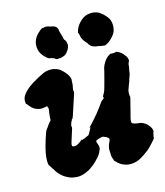

<svg xmlns="http://www.w3.org/2000/svg" viewBox="-111 -764 782 908"><g transform="rotate(-15 280.5 -309.5)"><path d="M485 -471V-472L487 -471Q505 -466 519 -450Q522 -446 524 -443Q532 -435 534 -424Q535 -421 535 -418.5Q535 -416 535 -414Q535 -412 534 -412Q532 -412 531 -405Q530 -404 530 -403Q528 -401 528 -391Q528 -386 526 -379Q523 -366 523 -362Q523 -356 520 -348Q519 -345 517 -339.5Q515 -334 513 -328Q511 -318 508 -313Q506 -308 504.5 -303.5Q503 -299 502 -297Q501 -295 501.5 -295Q502 -295 501.5 -294.5Q501 -294 499.5 -290Q498 -286 496.5 -281Q495 -276 494.5 -268Q494 -260 494.5 -260Q495 -260 495 -256Q495 -252 496 -251Q497 -250 495 -241Q491 -223 485 -202Q482 -191 478 -174Q476 -166 474 -159Q467 -134 471 -128Q472 -125 478 -123Q488 -119 499 -118Q517 -117 531 -108Q543 -100 552 -87Q556 -80 557 -79Q561 -71 561 -58H560V-61L559 -59Q557 -49 555 -42Q553 -35 554 -35Q555 -35 554 -31Q551 -25 545 -19Q543 -16 536 -9Q520 9 510 17Q507 20 502 23Q488 34 474 42Q470 45 462 49Q435 62 405 59Q392 57 379 51Q368 46 357 36Q342 22 343 20Q344 19 342 14Q340 11 340 10.5Q340 10 339 6.5Q338 3 338 2.5Q338 2 337.5 0Q337 -2 337 -4Q337 -6 337 -8Q336 -22 336 -30Q336 -43 338 -45Q338 -45 338 -46Q338 -47 338.5 -48.5Q339 -50 339.5 -52.5Q340 -55 341 -56.5Q342 -58 342 -59.5Q342 -61 343.5 -62.5Q345 -64 345 -66Q345 -68 346 -69Q349 -71 349 -75Q349 -76 349.5 -77.5Q350 -79 350 -81.5Q350 -84 348 -86Q343 -91 342 -90Q341 -89 341 -91Q340 -93 335 -95Q332 -95 327 -98Q320 -101 311 -98Q304 -96 297 -94Q288 -91 287 -87Q286 -84 287 -82Q288 -79 291 -71Q295 -59 294 -55Q294 -54 294 -50.5Q294 -47 293.5 -47Q293 -47 291 -43Q285 -25 273 -12Q271 -10 269.5 -8Q268 -6 258 4Q243 19 235 24Q232 25 228 29Q219 36 207 41Q193 48 186 49Q178 52 163 53Q148 53 141 51Q139 51 133 50Q121 47 105 38Q102 36 98 34Q91 30 81 20Q68 8 62 -3Q58 -12 53 -17Q51 -20 49.5 -23Q48 -26 47.5 -26Q47 -26 46.5 -27.5Q46 -29 44 -32L43 -34L42 -33H41Q41 -33 39.5 -40Q38 -47 38 -57Q37 -91 57 -154Q60 -164 61.5 -168Q63 -172 68 -187L74 -201Q77 -200 78 -206Q79 -208 80 -208Q81 -208 83 -212Q84 -214 84.5 -214Q85 -214 85.5 -215Q86 -216 86 -217Q86 -217 87 -218L89 -221Q89 -222 90 -222Q90 -223 92 -224Q96 -229 96 -230Q96 -230 97 -231Q98 -232 98 -232L99 -233L100 -234H101Q101 -235 101 -235L103 -237Q105 -240 104 -246Q104 -249 105.5 -263Q107 -277 107 -278Q108 -278 108 -281.5Q108 -285 109 -289Q110 -293 109.5 -293Q109 -293 109 -295Q109 -300 107 -300Q107 -300 107 -301Q108 -305 104 -307Q102 -307 94 -305Q82 -303 74 -303Q69 -303 59 -306Q38 -312 26 -328Q22 -333 21 -333.5Q20 -334 19 -336Q16 -341 14 -342Q10 -342 10 -355Q9 -377 28 -397Q38 -408 52 -419Q66 -430 101 -449Q118 -458 128 -462.5Q138 -467 147 -468.5Q156 -470 168 -470Q180 -470 191 -466Q200 -463 208 -458Q216 -452 226 -442Q232 -436 237 -429Q244 -419 248 -408Q251 -398 249 -394Q249 -391 248.5 -380.5Q248 -370 247 -367.5Q246 -365 246 -363L244 -352Q244 -346 244 -344L245 -343Q246 -343 246 -342.5Q246 -342 245.5 -338.5Q245 -335 242 -326Q223 -266 219 -256Q217 -252 215 -244.5Q213 -237 211.5 -232.5Q210 -228 207 -222L205 -215V-218L204 -220Q203 -219 202.5 -217Q202 -215 200 -211Q198 -207 197.5 -206.5Q197 -206 197 -206L192 -192Q192 -188 192 -186Q191 -182 193 -181Q194 -180 189 -165Q179 -131 177 -127Q176 -125 173 -114.5Q170 -104 170 -100Q170 -94 173 -92Q175 -91 182.5 -91Q190 -91 194 -93Q204 -97 222 -112L224 -113Q224 -112 224 -111Q224 -110 225 -110Q228 -110 232 -113L234 -114Q234 -113 235 -113Q238 -114 240 -116Q242 -118 242 -117Q242 -116 243.5 -117Q245 -118 245.5 -118.5Q246 -119 247.5 -119Q249 -119 250 -121H252H253L254 -122Q254 -122 257 -123Q260 -125 260 -126Q260 -127 261 -128L262 -129V-130Q263 -131 263 -131Q263 -131 264 -132.5Q265 -134 265 -135Q265 -136 267 -138Q269 -140 268 -140Q267 -140 269.5 -142.5Q272 -145 272.5 -146.5Q273 -148 272 -148Q271 -148 273.5 -150.5Q276 -153 277 -156V-158L275 -157H272L280 -165Q324 -211 358 -261Q362 -266 364 -267Q374 -271 374 -279Q375 -281 373.5 -281Q372 -281 372 -281.5Q372 -282 373 -285Q380 -296 385 -308Q390 -323 402 -369Q407 -388 409 -396Q411 -404 411 -405Q411 -410 418 -426Q432 -455 454 -467L458 -469H461Q464 -468 469.5 -468.5Q475 -469 478.5 -469Q482 -469 483.5 -469.5Q485 -470 485 -471ZM266 -613 268 -606H267Q267 -607 267 -609Q265 -613 266 -613ZM178 -670Q182 -672 182 -672Q182 -672 180 -670L179 -669H181Q183 -669 188 -671H189L193 -672L199 -671Q201 -672 201.5 -671.5Q202 -671 204 -671Q211 -670 211 -669Q212 -668 227 -665Q230 -664 232.5 -663.5Q235 -663 237 -662Q239 -661 238 -661H239L240 -660L245 -656Q246 -656 246 -655Q247 -654 247 -654Q247 -653 248 -652L249 -651Q248 -651 248.5 -650Q249 -649 249.5 -648.5Q250 -648 250.5 -647Q251 -646 251 -644.5Q251 -643 252 -642Q252 -642 252 -641Q252 -640 252 -639Q251 -638 252.5 -635Q254 -632 254.5 -627.5Q255 -623 257 -619Q261 -607 263 -595Q264 -589 267 -588Q268 -588 268 -587Q268 -586 269.5 -584.5Q271 -583 271 -581.5Q271 -580 272 -580Q273 -580 272.5 -579Q272 -578 273 -576Q275 -568 275 -561Q274 -553 270 -544Q267 -538 259 -528Q257 -526 257.5 -526Q258 -526 256.5 -524.5Q255 -523 252.5 -521.5Q250 -520 248 -518Q238 -513 227 -511Q214 -510 209 -510Q206 -511 203 -512Q200 -513 200 -513Q201 -514 200 -515Q196 -518 193 -518Q193 -518 192 -518.5Q191 -519 188.5 -520Q186 -521 181.5 -522Q177 -523 175 -523Q172 -523 165 -528Q136 -551 131 -579Q128 -591 130 -604Q133 -630 155 -652Q167 -664 178 -670ZM410 -678Q414 -679 421 -679Q432 -679 443 -676Q454 -673 462 -667Q477 -656 487 -644Q494 -636 498 -629Q507 -610 505 -588Q504 -576 500 -566Q492 -547 467 -526Q459 -520 448 -515Q447 -515 444.5 -514.5Q442 -514 440.5 -513.5Q439 -513 439 -514Q439 -515 433 -515Q423 -516 417 -518Q412 -520 403 -520Q396 -521 389 -524Q377 -529 377 -531H378L375 -534Q372 -537 372 -537Q372 -537 370 -539.5Q368 -542 368 -543Q368 -545 359 -554Q353 -561 349 -568Q348 -570 347 -571Q346 -572 345 -576.5Q344 -581 342.5 -583.5Q341 -586 341 -591Q340 -599 338 -602L336 -604L337 -608Q341 -626 353 -642Q361 -652 371 -661Q389 -676 410 -678Z"/></g></svg>

Font: TT2020 Style B
Style: Italic
Weight: 400
Italic angle: -15°
Version: Version 0.2.000